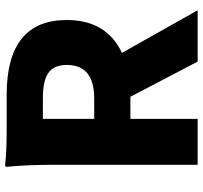

<svg xmlns="http://www.w3.org/2000/svg" viewBox="-41 -749 790 748"><g transform="rotate(-90 354.0 -375.0)"><path d="M86 0V-372V-558Q86 -670 78 -744Q78 -750 86 -750Q137 -744 222 -744H359Q650 -744 650 -510Q650 -355 522 -295L688 0H488L351 -262H265V0ZM265 -403H345Q475 -403 475 -510Q475 -561 442 -583Q411 -603 345 -603H265V-503Z"/></g></svg>

Font: GenSekiGothic TW H
Style: Regular
Weight: 900
Version: Version 1.501;PS 1;hotconv 16.6.51;makeotf.lib2.5.65220